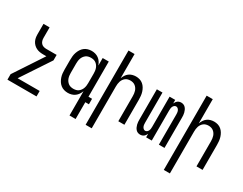

<svg xmlns="http://www.w3.org/2000/svg" viewBox="-97 -1324 2695 2127"><g transform="rotate(30 1250.0 -260.0)"><path d="M436 215H64V145L308 -225H266Q244 -225 222.5 -228.5Q201 -232 181 -241.5Q161 -251 145 -266.5Q129 -282 119 -301Q109 -320 105 -341.5Q101 -363 101 -385V-520H179V-385Q179 -367 184 -349.5Q189 -332 201 -319Q213 -306 230.5 -300.5Q248 -295 266 -295H399V-225L154 145H436Z M746 -62Q763 -62 779.5 -66Q796 -70 809.5 -80Q823 -90 833 -104Q843 -118 848.5 -134Q854 -150 856 -166.5Q858 -183 858 -200V-320Q858 -337 856 -353.5Q854 -370 848.5 -386Q843 -402 833 -416Q823 -430 809.5 -440Q796 -450 779.5 -454Q763 -458 746 -458Q729 -458 712.5 -454Q696 -450 682.5 -440Q669 -430 659 -416Q649 -402 643.5 -386Q638 -370 636 -353.5Q634 -337 634 -320V-200Q634 -183 636 -166.5Q638 -150 643.5 -134Q649 -118 659 -104Q669 -90 682.5 -80Q696 -70 712.5 -66Q729 -62 746 -62ZM858 215V-96Q850 -73 836.5 -53Q823 -33 804 -19Q785 -5 762 1.5Q739 8 715 8Q690 8 666 1Q642 -6 622.5 -21.5Q603 -37 590 -58Q577 -79 569 -102.5Q561 -126 558.5 -150.5Q556 -175 556 -200V-320Q556 -345 558.5 -369.5Q561 -394 569 -417.5Q577 -441 590 -462Q603 -483 622.5 -498.5Q642 -514 666 -521Q690 -528 715 -528Q739 -528 762 -521.5Q785 -515 804 -501Q823 -487 836.5 -467Q850 -447 858 -424V-520H936V-70H982V0H936V215Z M1064 215V-735H1142V-425Q1150 -447 1162.5 -467Q1175 -487 1193.5 -501Q1212 -515 1235 -521.5Q1258 -528 1281 -528Q1306 -528 1329.5 -521Q1353 -514 1372 -498Q1391 -482 1403.5 -461Q1416 -440 1423.5 -416.5Q1431 -393 1433.5 -368.5Q1436 -344 1436 -320V0H1358V-320Q1358 -337 1356 -353.5Q1354 -370 1349 -385.5Q1344 -401 1334.5 -415Q1325 -429 1312 -439Q1299 -449 1283 -453.5Q1267 -458 1250 -458Q1233 -458 1217 -453.5Q1201 -449 1188 -439Q1175 -429 1165.5 -415Q1156 -401 1151 -385.5Q1146 -370 1144 -353.5Q1142 -337 1142 -320V215Z M1640 8Q1624 8 1609.5 2Q1595 -4 1584.5 -16Q1574 -28 1567.5 -42.5Q1561 -57 1557 -72.5Q1553 -88 1552 -103.5Q1551 -119 1551 -135V-520H1623V-135Q1623 -122 1624.5 -109.5Q1626 -97 1631 -85.5Q1636 -74 1646 -65.5Q1656 -57 1668 -57Q1681 -57 1691 -65.5Q1701 -74 1706 -85.5Q1711 -97 1712.5 -109.5Q1714 -122 1714 -135V-520H1786V-475Q1791 -486 1798 -496Q1805 -506 1814.5 -513.5Q1824 -521 1836 -524.5Q1848 -528 1860 -528Q1876 -528 1890.5 -522Q1905 -516 1915.5 -504Q1926 -492 1932.5 -477.5Q1939 -463 1943 -447.5Q1947 -432 1948 -416.5Q1949 -401 1949 -385V0H1877V-385Q1877 -398 1875.5 -410.5Q1874 -423 1869 -434.5Q1864 -446 1854 -454.5Q1844 -463 1832 -463Q1819 -463 1809 -454.5Q1799 -446 1794 -434.5Q1789 -423 1787.5 -410.5Q1786 -398 1786 -385V0H1714V-45Q1709 -34 1702 -24Q1695 -14 1685.5 -6.5Q1676 1 1664 4.5Q1652 8 1640 8Z M2064 215V-735H2142V-425Q2150 -447 2162.5 -467Q2175 -487 2193.5 -501Q2212 -515 2235 -521.5Q2258 -528 2281 -528Q2306 -528 2329.5 -521Q2353 -514 2372 -498Q2391 -482 2403.5 -461Q2416 -440 2423.5 -416.5Q2431 -393 2433.5 -368.5Q2436 -344 2436 -320V0H2358V-320Q2358 -337 2356 -353.5Q2354 -370 2349 -385.5Q2344 -401 2334.5 -415Q2325 -429 2312 -439Q2299 -449 2283 -453.5Q2267 -458 2250 -458Q2233 -458 2217 -453.5Q2201 -449 2188 -439Q2175 -429 2165.5 -415Q2156 -401 2151 -385.5Q2146 -370 2144 -353.5Q2142 -337 2142 -320V215Z"/></g></svg>

Font: Iosevka Fixed
Style: Regular
Weight: 400
Monospace: yes
Designer: Belleve Invis
Foundry: Belleve Invis
Version: Version 33.2.4